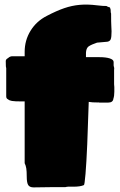

<svg xmlns="http://www.w3.org/2000/svg" viewBox="-20 -807 521 833"><path d="M126 6Q109 6 102.5 -4Q96 -14 96 -41Q96 -64 94 -76.5Q92 -89 87 -99V-367H73Q44 -367 32 -369Q20 -371 15 -376Q7 -379 7 -389V-511Q6 -515 5.5 -519Q5 -523 5 -542Q5 -550 15 -555Q23 -563 34 -563H87V-582Q87 -632 112.5 -673.5Q138 -715 183 -738Q225 -760 258.5 -771.5Q292 -783 326 -786Q360 -789 400 -784Q414 -782 425 -781.5Q436 -781 442 -781Q443 -781 445 -779L450 -777Q452 -776 453.5 -775.5Q455 -775 457 -775L460 -765Q460 -756 460.5 -753.5Q461 -751 462 -748Q462 -708 463 -693.5Q464 -679 464 -671Q464 -646 460.5 -637Q457 -628 446 -626L401 -622Q377 -614 365 -606Q358 -601 355 -591Q352 -581 353 -559H411Q440 -559 456.5 -553.5Q473 -548 473 -538Q473 -526 473 -523Q473 -520 474 -518Q476 -512 475.5 -509Q475 -506 475 -503V-484Q475 -449 475 -441.5Q475 -434 476 -429V-409Q476 -391 472 -379Q470 -362 450 -362H411Q407 -363 402 -362.5Q397 -362 382 -363L365 -365Q362 -263 358.5 -181.5Q355 -100 351 -52.5Q347 -5 344 -4Q329 3 298 3Q279 3 275 3Q271 3 263 5H198Z"/></svg>

Font: Sigmar
Style: Regular
Weight: 400
Designer: Vernon Adams
Foundry: Vernon Adams
Version: Version 1.000; ttfautohint (v1.8.4.7-5d5b);gftools[0.9.24]